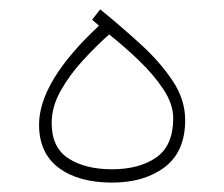

<svg xmlns="http://www.w3.org/2000/svg" viewBox="-20 -390 477 408"><path d="M190.4 -335.4 175.8 -348.1 192.9 -370.1Q237.3 -334 278.8 -296.1Q320.3 -258.3 346.9 -218.3Q373.5 -178.2 373.5 -134.8Q373.5 -67.9 330.1 -34.9Q286.6 -2 218.3 -2Q147 -2 105 -33.2Q63 -64.5 63 -125Q63 -216.8 190.4 -335.4ZM348.1 -138.7Q348.1 -168.9 327.1 -200.4Q306.2 -231.9 274.7 -262Q243.2 -292 211.9 -316.9Q184.6 -292.5 156.2 -261.7Q127.9 -231 108.9 -197Q89.8 -163.1 89.8 -128.4Q89.8 -76.2 125.7 -53.2Q161.6 -30.3 217.8 -30.3Q275.9 -30.3 312 -55.4Q348.1 -80.6 348.1 -138.7Z"/></svg>

Font: Vazirmatn RD Thin
Style: Regular
Weight: 100
Designer: Saber Rastikerdar
Foundry: Saber Rastikerdar
Version: Version 32.102